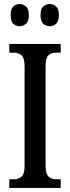

<svg xmlns="http://www.w3.org/2000/svg" viewBox="-20 -932 346 952"><path d="M26 0V-43H49Q71 -43 86.5 -56Q102 -69 102 -110V-602Q102 -645 86.5 -658Q71 -671 49 -671H26V-714H281V-671H258Q234 -671 220 -658Q206 -645 206 -602V-111Q206 -70 220.5 -56.5Q235 -43 258 -43H281V0ZM227 -802Q208 -802 194.5 -814Q181 -826 181 -857Q181 -888 194.5 -900Q208 -912 227 -912Q244 -912 258 -900Q272 -888 272 -857Q272 -826 258 -814Q244 -802 227 -802ZM77 -802Q59 -802 46 -814Q33 -826 33 -857Q33 -888 46 -900Q59 -912 77 -912Q94 -912 108.5 -900Q123 -888 123 -857Q123 -826 108.5 -814Q94 -802 77 -802Z"/></svg>

Font: Noto Serif Myanmar ExtraCondensed Medium
Style: Regular
Weight: 500
Width: 2
Designer: Ben Mitchell and the Monotype Design Team
Foundry: Monotype Imaging Inc.
Version: Version 2.106; ttfautohint (v1.8.4.7-5d5b)